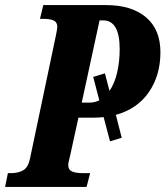

<svg xmlns="http://www.w3.org/2000/svg" viewBox="-40 -734 650 754"><path d="M415 -283 438 -193 392 -179 367 -274Q343 -272 331 -272H268L235 -121Q228 -95 228 -86Q228 -67 243 -60.5Q258 -54 287 -54H314L300 0H-20L-9 -54H2Q32 -54 51.5 -65.5Q71 -77 78 -112L179 -592Q185 -621 185 -628Q185 -647 171 -653.5Q157 -660 128 -660H117L130 -714H377Q477 -714 533.5 -666Q590 -618 590 -529Q590 -438 544.5 -372Q499 -306 415 -283ZM430 -541Q430 -654 365 -654H351L281 -331H311Q332 -331 350 -340L326 -432L372 -446L390 -377Q410 -406 420 -449Q430 -492 430 -541Z"/></svg>

Font: Noto Serif CondExtraBold
Style: Italic
Weight: 800
Width: 3
Italic angle: -12°
Designer: Monotype Design Team
Foundry: Monotype Imaging Inc.
Version: Version 1.001